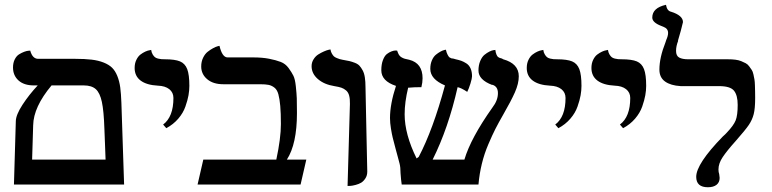

<svg xmlns="http://www.w3.org/2000/svg" viewBox="-20 -769 3215 800"><path d="M329.1 -413.1H194.8Q119.6 -323.2 118.2 -247.1L113.8 -104H419.9Q418.9 -121.6 417.5 -168Q416 -214.4 415 -231.9Q412.6 -306.6 404.5 -344.2Q396.5 -381.8 379.2 -397.5Q361.8 -413.1 329.1 -413.1ZM497.1 0H38.1L45.9 -264.2Q46.4 -290.5 73.7 -332.5Q101.1 -374.5 137.2 -413.1H121.1Q80.1 -413.1 57.1 -433.8Q34.2 -454.6 34.2 -487.8Q34.2 -507.3 41.5 -521.7Q48.8 -536.1 59.6 -542.7Q70.3 -549.3 80.8 -553.2Q91.3 -557.1 98.6 -557.6L106 -558.1Q115.2 -523.9 139.2 -523.9H293Q333.5 -523.9 361.8 -520.5Q390.1 -517.1 412.1 -508.3Q434.1 -499.5 447 -486.8Q460 -474.1 468.8 -452.4Q477.5 -430.7 481 -404.8Q484.4 -378.9 485.8 -340.8Z M672.9 -234.9 659.7 -250Q702.6 -282.2 702.6 -360.8Q702.6 -383.8 685.3 -397.5Q668 -411.1 637.7 -412.1Q590.8 -414.6 565.9 -433.3Q541 -452.1 541 -485.8Q541 -504.9 548.1 -519.5Q555.2 -534.2 565.2 -541.7Q575.2 -549.3 585.4 -554Q595.7 -558.6 603 -559.6L609.9 -561Q611.3 -550.3 616 -542.5Q620.6 -534.7 625.5 -530.8Q630.4 -526.9 638.4 -524.9Q646.5 -522.9 652.1 -522.5Q657.7 -522 667 -522Q709 -522 730 -513.2Q751 -504.4 760 -481.2Q769 -458 769 -411.1Q769 -392.6 765.4 -371.8Q761.7 -351.1 752.4 -324.7Q743.2 -298.3 722.7 -274.4Q702.1 -250.5 672.9 -234.9Z M1034.2 -529.8Q1072.8 -529.8 1101.3 -524.2Q1129.9 -518.6 1149.7 -511Q1169.4 -503.4 1182.4 -485.6Q1195.3 -467.8 1202.4 -453.6Q1209.5 -439.5 1212.6 -409.7Q1215.8 -379.9 1216.6 -359.1Q1217.3 -338.4 1217.3 -297.9Q1217.3 -168.9 1175.3 -104H1256.3L1232.4 0H803.2L827.1 -104H1131.3Q1150.4 -192.9 1150.4 -252Q1150.4 -298.8 1147.7 -328.1Q1145 -357.4 1139.9 -376.2Q1134.8 -395 1123.5 -403.8Q1112.3 -412.6 1099.4 -415.3Q1086.4 -418 1063.5 -418H910.2Q868.2 -418 843.3 -439Q818.4 -460 818.4 -492.2Q818.4 -512.2 826.2 -528.3Q834 -544.4 845.2 -553.2Q856.4 -562 867.7 -568.1Q878.9 -574.2 886.7 -576.2L894.5 -578.1Q905.8 -529.8 928.2 -529.8Z M1428.2 5.9 1438 -335.9Q1438.5 -356.9 1434.8 -370.6Q1431.2 -384.3 1422.1 -392.1Q1413.1 -399.9 1402.3 -403.6Q1391.6 -407.2 1373 -410.2Q1330.6 -417 1304.4 -439.7Q1278.3 -462.4 1278.3 -493.2Q1278.3 -508.8 1286.4 -521.7Q1294.4 -534.7 1305.9 -542Q1317.4 -549.3 1329.1 -554.4Q1340.8 -559.6 1349.1 -561.5L1356.9 -563Q1358.4 -553.2 1362.8 -545.7Q1367.2 -538.1 1371.3 -534.2Q1375.5 -530.3 1384 -526.9Q1392.6 -523.4 1395.5 -522.7Q1398.4 -522 1407.2 -520Q1425.3 -517.1 1435.5 -514.6Q1445.8 -512.2 1458.5 -507.3Q1471.2 -502.4 1478 -494.9Q1484.9 -487.3 1491.2 -475.6Q1497.6 -463.9 1500.2 -446.5Q1502.9 -429.2 1502.9 -405.8Q1503.9 -354.5 1506.6 -227.3Q1509.3 -100.1 1510.3 -54.2Q1510.3 -37.6 1502.4 -25.6Q1494.6 -13.7 1484.9 -7.8Q1475.1 -2 1461.7 1.5Q1448.2 4.9 1441.2 5.4Q1434.1 5.9 1428.2 5.9Z M2141.6 -451.2Q2141.6 -420.9 2125.5 -384.5Q2109.4 -348.1 2077.6 -293Q2056.6 -256.3 2044.2 -231.9Q2031.7 -207.5 2014.9 -168.2Q1998 -128.9 1987.8 -86.9Q1977.5 -44.9 1973.6 0H1653.8Q1650.9 -18.6 1648.9 -47.9Q1648.9 -71.8 1645 -86.9Q1643.6 -93.3 1637.7 -114.5Q1631.8 -135.7 1628.9 -147Q1619.6 -182.1 1616.2 -195.8Q1612.8 -209.5 1608.9 -233.4Q1605 -257.3 1605 -276.9Q1605 -335.4 1629.9 -411.1Q1568.8 -431.2 1568.8 -476.1Q1568.8 -501.5 1575.7 -519Q1582.5 -536.6 1592 -543.9Q1601.6 -551.3 1611.3 -554.9Q1621.1 -558.6 1627.9 -558.6L1634.8 -558.1Q1638.2 -547.4 1642.3 -540.5Q1646.5 -533.7 1653.6 -529.8Q1660.6 -525.9 1666.7 -524.2Q1672.9 -522.5 1685.1 -520Q1740.7 -505.9 1740.7 -442.9Q1740.7 -425.3 1735.8 -405.8Q1704.6 -405.8 1685.1 -403.8H1680.7Q1666 -343.3 1666 -293Q1666 -209.5 1715.8 -108.9L1724.6 -115.2Q1784.2 -228.5 1834 -413.1Q1772.9 -439 1772.9 -481.9Q1772.9 -502 1779.5 -517.3Q1786.1 -532.7 1795.9 -540.8Q1805.7 -548.8 1815.2 -554Q1824.7 -559.1 1831.1 -560.5L1837.9 -562Q1840.8 -548.3 1845.5 -540Q1850.1 -531.7 1853 -529.8Q1856 -527.8 1860.8 -525.9Q1867.2 -525.9 1878.9 -522Q1892.6 -519 1902.1 -515.6Q1911.6 -512.2 1923.1 -504.9Q1934.6 -497.6 1940.7 -483.9Q1946.8 -470.2 1946.8 -451.2Q1946.8 -442.4 1940.2 -420.9Q1933.6 -399.4 1926.8 -386.2Q1901.9 -402.8 1886.7 -405.8Q1848.1 -234.9 1782.7 -104H1915Q1941.4 -193.4 2031.7 -320.8Q2054.7 -350.6 2054.7 -380.9Q2054.7 -409.2 2030.8 -416V-415Q1973.6 -436.5 1973.6 -475.1Q1973.6 -497.6 1981 -514.9Q1988.3 -532.2 1998.5 -540.5Q2008.8 -548.8 2019 -554Q2029.3 -559.1 2036.6 -560.1L2043.9 -561Q2045.4 -548.8 2048.6 -541.7Q2051.8 -534.7 2054.2 -532.5Q2056.6 -530.3 2062 -527.8Q2065.4 -526.9 2069.6 -525.6Q2073.7 -524.4 2074.7 -523.9H2072.8L2076.7 -522Q2141.6 -503.9 2141.6 -451.2Z M2306.6 -234.9 2293.5 -250Q2336.4 -282.2 2336.4 -360.8Q2336.4 -383.8 2319.1 -397.5Q2301.8 -411.1 2271.5 -412.1Q2224.6 -414.6 2199.7 -433.3Q2174.8 -452.1 2174.8 -485.8Q2174.8 -504.9 2181.9 -519.5Q2189 -534.2 2199 -541.7Q2209 -549.3 2219.2 -554Q2229.5 -558.6 2236.8 -559.6L2243.7 -561Q2245.1 -550.3 2249.8 -542.5Q2254.4 -534.7 2259.3 -530.8Q2264.2 -526.9 2272.2 -524.9Q2280.3 -522.9 2285.9 -522.5Q2291.5 -522 2300.8 -522Q2342.8 -522 2363.8 -513.2Q2384.8 -504.4 2393.8 -481.2Q2402.8 -458 2402.8 -411.1Q2402.8 -392.6 2399.2 -371.8Q2395.5 -351.1 2386.2 -324.7Q2377 -298.3 2356.4 -274.4Q2335.9 -250.5 2306.6 -234.9Z M2576.2 -234.9 2563 -250Q2606 -282.2 2606 -360.8Q2606 -383.8 2588.6 -397.5Q2571.3 -411.1 2541 -412.1Q2494.1 -414.6 2469.2 -433.3Q2444.3 -452.1 2444.3 -485.8Q2444.3 -504.9 2451.4 -519.5Q2458.5 -534.2 2468.5 -541.7Q2478.5 -549.3 2488.8 -554Q2499 -558.6 2506.3 -559.6L2513.2 -561Q2514.6 -550.3 2519.3 -542.5Q2523.9 -534.7 2528.8 -530.8Q2533.7 -526.9 2541.7 -524.9Q2549.8 -522.9 2555.4 -522.5Q2561 -522 2570.3 -522Q2612.3 -522 2633.3 -513.2Q2654.3 -504.4 2663.3 -481.2Q2672.4 -458 2672.4 -411.1Q2672.4 -392.6 2668.7 -371.8Q2665 -351.1 2655.8 -324.7Q2646.5 -298.3 2626 -274.4Q2605.5 -250.5 2576.2 -234.9Z M2796.9 -557.1Q2796.9 -536.1 2810.1 -529.1Q2823.2 -522 2847.7 -522H3012.7Q3029.8 -522 3043.7 -520.3Q3057.6 -518.6 3068.4 -514.2Q3079.1 -509.8 3087.4 -505.4Q3095.7 -501 3101.8 -492.4Q3107.9 -483.9 3112.3 -477.5Q3116.7 -471.2 3119.4 -458.5Q3122.1 -445.8 3123.5 -438Q3125 -430.2 3125.5 -414.1Q3126 -397.9 3126.2 -388.7Q3126.5 -379.4 3126.5 -360.8Q3126.5 -316.9 3120.4 -293.2Q3114.3 -269.5 3100.1 -248.5Q3085.9 -227.5 3045.9 -182.1Q3008.3 -140.1 2991 -114Q2973.6 -87.9 2973.6 -63Q2973.6 -51.3 2976.6 -43.9Q2978.5 -32.2 2978.5 -27.8Q2978.5 -9.3 2965.6 1Q2952.6 11.2 2929.7 11.2Q2880.9 11.2 2880.9 -32.2Q2880.9 -86.4 2991.7 -200.2Q3002.9 -210 3008.8 -216.8Q3036.6 -246.1 3045.2 -267.3Q3053.7 -288.6 3053.7 -332Q3053.7 -372.1 3038.3 -391.1Q3022.9 -410.2 2975.6 -410.2H2829.6H2815.9Q2774.4 -412.6 2751 -429.4Q2727.5 -446.3 2727.5 -479Q2727.5 -528.8 2752.9 -592.8Q2753.4 -594.2 2754.4 -597.4Q2755.4 -600.6 2755.9 -602.1Q2763.7 -619.6 2763.7 -631.8Q2763.7 -649.9 2744.6 -657.2Q2738.8 -659.2 2734.9 -661.1Q2697.8 -675.3 2697.8 -695.8Q2697.8 -736.3 2754.9 -749Q2759.3 -723.6 2775.9 -720.2Q2825.7 -704.6 2825.7 -676.8Q2825.7 -674.3 2816.7 -640.9Q2807.6 -607.4 2804.7 -599.1H2805.7Q2796.9 -577.1 2796.9 -557.1Z"/></svg>

Font: Common Serif SemiBold
Style: Regular
Weight: 600
Designer: Philipp H. Poll, Khaled Hosny
Foundry: Stefan Peev, Context Ltd.
Version: Version 1.026